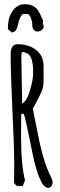

<svg xmlns="http://www.w3.org/2000/svg" viewBox="-20 -877 286 914"><path d="M17.6 0ZM186 -776.9 183.6 -768.6Q188 -753.4 188 -747.8Q188 -742.2 179.9 -734.6Q171.9 -727.1 158.2 -727.1Q133.3 -727.1 133.3 -764.6Q133.3 -775.4 126.2 -793Q119.1 -810.5 110.4 -810.5H89.4Q73.7 -799.3 65.4 -759.3Q57.6 -722.7 36.1 -722.7L17.6 -738.3Q17.1 -783.7 30.8 -809.6Q55.2 -856.9 97.2 -856.9Q139.2 -856.9 159.2 -830.1Q168.5 -817.9 186 -776.9ZM85 -629.4 81.5 -615.2Q81.5 -574.2 83.5 -496.8Q85.4 -419.4 85.4 -384.3Q108.9 -396.5 123.3 -448Q137.7 -499.5 137.7 -526.9Q137.7 -554.2 136.2 -567.1Q134.8 -580.1 129.9 -595.7Q120.1 -627.9 85 -629.4ZM81.1 -335 80.1 -226.6Q80.1 -94.2 99.1 -18.1L87.9 8.8H60.1L46.9 -5.9Q47.9 -50.8 47.9 -106.7Q47.9 -162.6 39.3 -345.7Q30.8 -528.8 30.8 -619.1Q30.8 -666.5 64 -666.5Q116.2 -666.5 151.9 -639.2Q187.5 -611.8 187.5 -561V-490.7Q187.5 -461.9 176.8 -438.2Q166 -414.6 151.9 -388.4Q137.7 -362.3 136.2 -359.4Q141.6 -335 155.3 -263.7Q184.6 -107.9 220.2 -39.6Q230.5 -20 230.5 -9Q230.5 2 224.4 9.5Q218.3 17.1 208 17.1Q187 17.1 167.7 -31Q148.4 -79.1 136.7 -137.7Q101.1 -316.9 93.3 -335Z"/></svg>

Font: Amatic
Style: Bold
Weight: 700
Width: 3
Version: Version 2.000; ttfautohint (v0.92-dirty) -l 8 -r 50 -G 50 -x